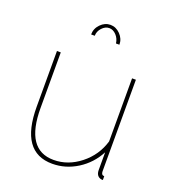

<svg xmlns="http://www.w3.org/2000/svg" viewBox="-135 -832 846 944"><g transform="rotate(20 288.0 -360.0)"><path d="M227 -653H208Q208 -684 230.5 -707Q253 -730 282 -730Q311 -730 333.5 -707Q356 -684 356 -653H338Q335 -678 318.5 -695.5Q302 -713 282 -713Q261 -713 244 -694.5Q227 -676 227 -653ZM78 -228V-519H98V-228Q98 -10 245 -10Q320 -10 384 -60.5Q448 -111 471 -189V-519H491V-40Q491 -20 507 -20V0Q496 0 493 -2Q471 -10 471 -40V-132Q437 -67 376 -28.5Q315 10 245 10Q78 10 78 -228Z"/></g></svg>

Font: Raleway-v4020 Thin
Style: Regular
Weight: 250
Designer: Matt McInerney, Pablo Impallari, Rodrigo Fuenzalida
Foundry: Matt McInerney, Pablo Impallari, Rodrigo Fuenzalida
Version: Version 4.020;PS 004.020;hotconv 1.0.88;makeotf.lib2.5.64775